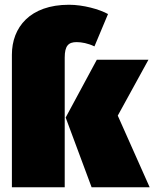

<svg xmlns="http://www.w3.org/2000/svg" viewBox="-20 -787 649 807"><path d="M302 -610C323 -610 350 -605 377 -592L434 -728C398 -748 330 -767 270 -767C106 -767 30 -672 30 -557V0H252V-545C252 -595 268 -610 302 -610ZM475 -301 604 -536H387L256 -293L365 0H609Z"/></svg>

Font: Fira Sans Ultra
Style: Regular
Weight: 950
Designer: Carrois Corporate & Edenspiekermann AG
Foundry: Carrois Corporate GbR & Edenspiekermann AG
Version: Version 4.203;PS 004.203;hotconv 1.0.88;makeotf.lib2.5.64775